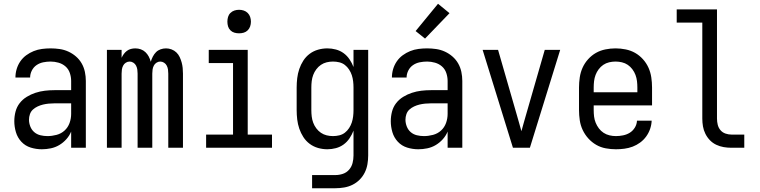

<svg xmlns="http://www.w3.org/2000/svg" viewBox="-20 -785 4040 1020"><path d="M202 8Q172 8 143 -1Q114 -10 93.5 -32Q73 -54 64.5 -83Q56 -112 56 -141Q56 -167 62.5 -192Q69 -217 84.5 -237Q100 -257 122 -270.5Q144 -284 168.5 -292Q193 -300 218 -303Q243 -306 269 -306H358V-355Q358 -376 351 -397Q344 -418 328 -432Q312 -446 291 -452Q270 -458 249 -458Q229 -458 209.5 -454Q190 -450 174 -439Q158 -428 149 -410Q140 -392 140 -373H62Q62 -396 68.5 -418Q75 -440 88 -459Q101 -478 119.5 -491.5Q138 -505 159 -513.5Q180 -522 203 -525Q226 -528 249 -528Q273 -528 297 -524.5Q321 -521 343 -511Q365 -501 383.5 -485Q402 -469 414 -448Q426 -427 431 -403Q436 -379 436 -355V0H358V-86Q349 -64 332.5 -45.5Q316 -27 295 -14.5Q274 -2 250 3Q226 8 202 8ZM232 -62Q256 -62 280.5 -68.5Q305 -75 323 -91.5Q341 -108 349.5 -131.5Q358 -155 358 -180V-236H269Q254 -236 238.5 -234.5Q223 -233 208.5 -229.5Q194 -226 180 -219.5Q166 -213 155 -203Q144 -193 139 -178.5Q134 -164 134 -149Q134 -131 141 -113Q148 -95 162 -83Q176 -71 194.5 -66.5Q213 -62 232 -62Z M548 0V-520H626V-478Q631 -489 638 -498.5Q645 -508 654.5 -515Q664 -522 675.5 -525Q687 -528 699 -528Q714 -528 728 -523Q742 -518 752.5 -508Q763 -498 770 -485Q777 -472 781 -457Q785 -471 792 -484.5Q799 -498 809 -508Q819 -518 833 -523Q847 -528 862 -528Q877 -528 891.5 -522.5Q906 -517 917 -506.5Q928 -496 934.5 -482Q941 -468 945 -453.5Q949 -439 950.5 -424Q952 -409 952 -394V0H874V-394Q874 -405 872.5 -415.5Q871 -426 866 -436Q861 -446 851.5 -452Q842 -458 831 -458Q821 -458 811.5 -452Q802 -446 797 -436Q792 -426 790.5 -415.5Q789 -405 789 -394V0H711V-394Q711 -405 709.5 -415.5Q708 -426 703 -436Q698 -446 688.5 -452Q679 -458 669 -458Q658 -458 648.5 -452Q639 -446 634 -436Q629 -426 627.5 -415.5Q626 -405 626 -394V0Z M1075 0V-70H1218V-450H1089V-520H1296V-70H1425V0ZM1250 -608Q1237 -608 1225 -611.5Q1213 -615 1204 -624Q1195 -633 1191.5 -645Q1188 -657 1188 -670Q1188 -683 1191.5 -695Q1195 -707 1204 -716Q1213 -725 1225 -729Q1237 -733 1250 -733Q1263 -733 1275 -729Q1287 -725 1296 -716Q1305 -707 1309 -695Q1313 -683 1313 -670Q1313 -657 1309 -645Q1305 -633 1296 -624Q1287 -615 1275 -611.5Q1263 -608 1250 -608Z M1638 215V145H1762Q1782 145 1801.5 138.5Q1821 132 1834.5 116.5Q1848 101 1853 81Q1858 61 1858 41V-91Q1850 -70 1837 -50.5Q1824 -31 1805.5 -17.5Q1787 -4 1764.5 2Q1742 8 1719 8Q1694 8 1669.5 1Q1645 -6 1625 -21Q1605 -36 1591.5 -57Q1578 -78 1570 -101.5Q1562 -125 1559 -150Q1556 -175 1556 -200V-320Q1556 -345 1559 -370Q1562 -395 1570 -418.5Q1578 -442 1591.5 -463Q1605 -484 1625 -499Q1645 -514 1669.5 -521Q1694 -528 1719 -528Q1742 -528 1764.5 -522Q1787 -516 1805.5 -502.5Q1824 -489 1837 -469.5Q1850 -450 1858 -429V-520H1936V41Q1936 64 1932 87.5Q1928 111 1917.5 132Q1907 153 1890.5 169.5Q1874 186 1853 196.5Q1832 207 1808.5 211Q1785 215 1762 215ZM1749 -62Q1766 -62 1782.5 -66Q1799 -70 1812 -80Q1825 -90 1834.5 -104.5Q1844 -119 1849 -134.5Q1854 -150 1856 -166.5Q1858 -183 1858 -200V-320Q1858 -337 1856 -353.5Q1854 -370 1849 -385.5Q1844 -401 1834.5 -415.5Q1825 -430 1812 -440Q1799 -450 1782.5 -454Q1766 -458 1749 -458Q1732 -458 1715.5 -454Q1699 -450 1685 -440.5Q1671 -431 1660.5 -417Q1650 -403 1644 -387Q1638 -371 1636 -354Q1634 -337 1634 -320V-200Q1634 -183 1636 -166Q1638 -149 1644 -133Q1650 -117 1660.5 -103Q1671 -89 1685 -79.5Q1699 -70 1715.5 -66Q1732 -62 1749 -62Z M2202 8Q2172 8 2143 -1Q2114 -10 2093.5 -32Q2073 -54 2064.5 -83Q2056 -112 2056 -141Q2056 -167 2062.5 -192Q2069 -217 2084.5 -237Q2100 -257 2122 -270.5Q2144 -284 2168.5 -292Q2193 -300 2218 -303Q2243 -306 2269 -306H2358V-355Q2358 -376 2351 -397Q2344 -418 2328 -432Q2312 -446 2291 -452Q2270 -458 2249 -458Q2229 -458 2209.5 -454Q2190 -450 2174 -439Q2158 -428 2149 -410Q2140 -392 2140 -373H2062Q2062 -396 2068.5 -418Q2075 -440 2088 -459Q2101 -478 2119.5 -491.5Q2138 -505 2159 -513.5Q2180 -522 2203 -525Q2226 -528 2249 -528Q2273 -528 2297 -524.5Q2321 -521 2343 -511Q2365 -501 2383.5 -485Q2402 -469 2414 -448Q2426 -427 2431 -403Q2436 -379 2436 -355V0H2358V-86Q2349 -64 2332.5 -45.5Q2316 -27 2295 -14.5Q2274 -2 2250 3Q2226 8 2202 8ZM2232 -62Q2256 -62 2280.5 -68.5Q2305 -75 2323 -91.5Q2341 -108 2349.5 -131.5Q2358 -155 2358 -180V-236H2269Q2254 -236 2238.5 -234.5Q2223 -233 2208.5 -229.5Q2194 -226 2180 -219.5Q2166 -213 2155 -203Q2144 -193 2139 -178.5Q2134 -164 2134 -149Q2134 -131 2141 -113Q2148 -95 2162 -83Q2176 -71 2194.5 -66.5Q2213 -62 2232 -62ZM2238 -580 2188 -620 2307 -765 2368 -715Z M2705 0 2544 -520H2626L2726 -173Q2732 -152 2738 -131Q2744 -110 2750 -88Q2756 -110 2762 -131Q2768 -152 2774 -173L2874 -520H2956L2795 0Z M3252 8Q3225 8 3198 3Q3171 -2 3147.5 -15.5Q3124 -29 3105.5 -49.5Q3087 -70 3075.5 -94.5Q3064 -119 3060 -146Q3056 -173 3056 -200V-320Q3056 -347 3060 -374Q3064 -401 3075 -425.5Q3086 -450 3104.5 -470.5Q3123 -491 3146 -504Q3169 -517 3196 -522.5Q3223 -528 3250 -528Q3277 -528 3304 -522.5Q3331 -517 3354 -504Q3377 -491 3395.5 -470.5Q3414 -450 3425 -425.5Q3436 -401 3440 -374Q3444 -347 3444 -320V-225H3134V-200Q3134 -183 3136 -166Q3138 -149 3144.5 -133Q3151 -117 3161.5 -103Q3172 -89 3186.5 -79.5Q3201 -70 3218 -66Q3235 -62 3252 -62Q3271 -62 3290.5 -66Q3310 -70 3326 -80Q3342 -90 3352.5 -107Q3363 -124 3364 -144H3442Q3441 -121 3433.5 -99.5Q3426 -78 3412.5 -59.5Q3399 -41 3380.5 -27.5Q3362 -14 3341 -6Q3320 2 3297 5Q3274 8 3252 8ZM3366 -295V-320Q3366 -337 3364 -354Q3362 -371 3356 -387Q3350 -403 3339.5 -417Q3329 -431 3315 -440.5Q3301 -450 3284 -454Q3267 -458 3250 -458Q3233 -458 3216 -454Q3199 -450 3185 -440.5Q3171 -431 3160.5 -417Q3150 -403 3144 -387Q3138 -371 3136 -354Q3134 -337 3134 -320V-295Z M3866 0Q3845 0 3824.5 -3.5Q3804 -7 3785 -16Q3766 -25 3751.5 -40Q3737 -55 3727.5 -74Q3718 -93 3714.5 -113.5Q3711 -134 3711 -155V-665H3575V-735H3789V-155Q3789 -138 3793 -122Q3797 -106 3807.5 -93.5Q3818 -81 3834 -75.5Q3850 -70 3866 -70H3934V0Z"/></svg>

Font: Iosevka Term SS14
Style: Regular
Weight: 400
Monospace: yes
Designer: Belleve Invis
Foundry: Belleve Invis
Version: Version 24.1.1; ttfautohint (v1.8.4)